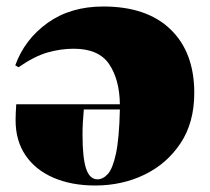

<svg xmlns="http://www.w3.org/2000/svg" viewBox="-20 -557 645 591"><path d="M273 14Q200 14 144.5 -10Q89 -34 58.5 -79Q28 -124 28 -187Q28 -198 28.5 -209.5Q29 -221 30 -236H349Q348 -312 316 -359.5Q284 -407 207 -407Q167 -407 126.5 -395.5Q86 -384 37 -350L27 -356Q56 -436 126.5 -486.5Q197 -537 298 -537Q432 -537 505 -466.5Q578 -396 578 -271Q578 -180 536 -116.5Q494 -53 425 -19.5Q356 14 273 14ZM280 -5Q297 -5 312 -21.5Q327 -38 337 -84.5Q347 -131 349 -220H238Q236 -199 235 -180Q234 -161 234 -142Q234 -71 245 -38Q256 -5 280 -5Z"/></svg>

Font: Display Black
Style: Regular
Weight: 900
Designer: Latin by Veronika Burian and Jose Scaglione. Greek by Irene Vlachou. Cyrillic by Vera Evstafieva.
Foundry: TypeTogether
Version: Version 3.002